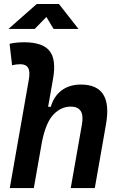

<svg xmlns="http://www.w3.org/2000/svg" viewBox="-20 -958 626 978"><path d="M340.3 0 397.5 -325.2Q413.1 -415 340.3 -415Q292 -415 253.2 -375.7Q214.4 -336.4 193.8 -235.8L152.3 0H29.8L126.5 -550.3Q134.3 -592.3 123.5 -611.6Q112.8 -630.9 84 -630.9Q61 -630.9 41.5 -625.5L28.8 -734.9Q47.4 -739.3 65.9 -741Q84.5 -742.7 103 -742.7Q197.8 -742.7 232.7 -698.2Q267.6 -653.8 250 -555.2L225.1 -414.1H238.8Q254.4 -468.3 294.2 -497.8Q334 -527.3 392.1 -527.3Q555.7 -527.3 520 -325.2L462.9 0ZM22.9 -810.5 167 -937.5H280.3L379.9 -810.5H252.9L216.3 -871.6L156.7 -810.5Z"/></svg>

Font: Cascadia Code NF SemiBold
Style: Italic
Weight: 600
Italic angle: -10°
Monospace: yes
Designer: Aaron Bell
Foundry: Saja Typeworks
Version: Version 2404.023; ttfautohint (v1.8.4)